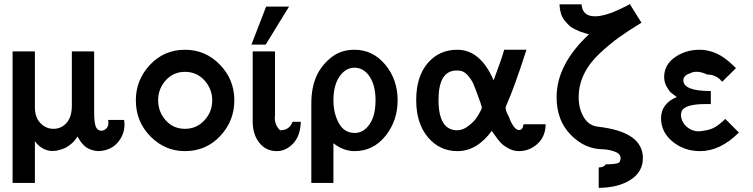

<svg xmlns="http://www.w3.org/2000/svg" viewBox="-20 -722 3645 930"><path d="M41 164V-473H149V-472V-210V-203Q149 -153 176 -125.5Q203 -98 239 -98Q277 -98 302.5 -127Q328 -156 328 -210V-473H436V-472V-194Q436 -192 436 -188Q436 -165 436.5 -153Q437 -141 440 -123.5Q443 -106 451 -97.5Q459 -89 471 -89Q484 -89 494.5 -99Q505 -109 505 -125L504 -141H581Q583 -131 583 -118Q583 -70 549.5 -31Q516 8 455 10Q439 9 425.5 4.5Q412 0 403 -5Q394 -10 385 -19.5Q376 -29 372.5 -33.5Q369 -38 362.5 -49Q356 -60 355 -61Q343 -40 325.5 -25.5Q308 -11 296 -5.5Q284 0 269 4Q254 8 253 8Q235 10 224 9Q179 3 149 -38V164Z M638 -236Q638 -335 706.5 -408Q775 -481 876 -481Q975 -481 1045 -409Q1115 -337 1115 -236Q1115 -136 1046.5 -63Q978 10 876 10Q779 10 708.5 -61.5Q638 -133 638 -236ZM746 -236Q746 -181 782.5 -139.5Q819 -98 876 -98Q932 -98 970 -139Q1008 -180 1008 -236Q1008 -291 970.5 -332.5Q933 -374 876 -374Q820 -374 783 -333Q746 -292 746 -236Z M1204 -133V-473H1311L1312 -472V-163Q1312 -161 1311.5 -157.5Q1311 -154 1311 -153Q1311 -114 1337 -91Q1382 -91 1397 -132H1437Q1435 -64 1400 -27Q1365 10 1321 10Q1268 10 1236 -30.5Q1204 -71 1204 -133ZM1198 -506 1269 -690H1380L1267 -506Z M1488 164V-221Q1488 -305 1518 -364Q1543 -412 1588 -446.5Q1633 -481 1697 -481Q1786 -481 1846 -409Q1906 -337 1906 -236Q1906 -137 1847 -63.5Q1788 10 1697 10Q1644 10 1595 -28V164ZM1595 -235Q1595 -174 1621 -126Q1647 -78 1698 -78Q1741 -78 1770 -120Q1799 -162 1799 -236Q1799 -308 1770.5 -351Q1742 -394 1697 -394Q1654 -394 1624.5 -351.5Q1595 -309 1595 -235Z M1996 -237Q1996 -351 2051.5 -416Q2107 -481 2195 -481Q2307 -481 2371 -333Q2414 -448 2422 -481H2530Q2471 -297 2433 -213Q2429 -203 2429 -200Q2429 -185 2444 -158Q2469 -92 2494 -92Q2512 -92 2516 -120H2623Q2622 -60 2583 -25Q2544 10 2494 10Q2467 10 2442.5 -3.5Q2418 -17 2405.5 -30.5Q2393 -44 2378 -65.5Q2363 -87 2362 -88Q2290 10 2196 10Q2109 10 2052.5 -57.5Q1996 -125 1996 -237ZM2104 -238Q2104 -91 2195 -91Q2222 -91 2249 -112Q2276 -133 2288.5 -152Q2301 -171 2310 -189Q2311 -192 2312.5 -196Q2314 -200 2314 -201Q2311 -217 2296 -255Q2282 -295 2272.5 -316.5Q2263 -338 2244.5 -358.5Q2226 -379 2203 -380Q2193 -381 2181 -380Q2104 -371 2104 -238Z M2676 -251Q2676 -410 2833 -556Q2832 -556 2816 -560.5Q2800 -565 2791.5 -568.5Q2783 -572 2765.5 -580Q2748 -588 2737.5 -598Q2727 -608 2715 -622.5Q2703 -637 2697 -657Q2691 -677 2690 -701H2797Q2801 -643 2862 -643Q2911 -643 2990 -681Q3000 -686 3010 -691Q3020 -696 3025 -699L3031 -702L3087 -612Q3023 -573 2979 -541.5Q2935 -510 2885 -463.5Q2835 -417 2809 -363.5Q2783 -310 2783 -251Q2783 -195 2808 -153.5Q2833 -112 2879 -108Q3094 -83 3094 44Q3094 110 3035 148.5Q2976 187 2880 188V89Q2905 89 2914 74Q2983 74 2983 58Q2986 50 2986 44Q2986 24 2960.5 13.5Q2935 3 2901 1Q2813 1 2744.5 -69Q2676 -139 2676 -251Z M3182 -149Q3182 -220 3258 -252Q3240 -265 3230.5 -273Q3221 -281 3209 -302.5Q3197 -324 3197 -349Q3197 -408 3249 -444.5Q3301 -481 3369 -481Q3453 -481 3527 -409L3545 -392L3478 -326Q3470 -334 3466 -339Q3440 -361 3406 -361Q3353 -385 3321 -366Q3308 -363 3299 -354Q3290 -345 3290 -333Q3290 -281 3423 -281V-218H3398Q3294 -218 3281 -181Q3276 -165 3281 -148Q3286 -127 3304 -110Q3322 -93 3349 -87Q3367 -84 3389 -89Q3406 -91 3421 -96Q3436 -101 3448 -109Q3460 -117 3467 -122.5Q3474 -128 3483 -136.5Q3492 -145 3493 -146L3559 -80Q3469 10 3371 10Q3294 10 3238 -36Q3182 -82 3182 -149Z"/></svg>

Font: Coval
Style: Medium
Weight: 500
Foundry: Context Ltd
Version: Version 001.000